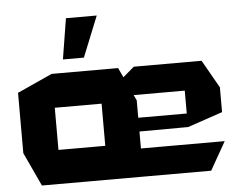

<svg xmlns="http://www.w3.org/2000/svg" viewBox="-53 -839 1127 903"><g transform="rotate(-5 510.0 -387.0)"><path d="M109 0 35 -159V-160H422L588 0ZM432 -386 588 -519H908L983 -387V-386ZM35 -160V-444L200 -519H201V-160ZM588 0 422 -157V-359H588ZM201 -359V-519H514L588 -360V-359ZM588 0V-133H983V-132L908 0ZM588 -213 582 -278H817V-214ZM817 -214V-386H983V-270L818 -214ZM259 -582 290 -774H435V-773L358 -582Z"/></g></svg>

Font: Foldit
Style: Bold
Weight: 700
Version: Version 1.003